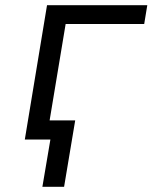

<svg xmlns="http://www.w3.org/2000/svg" viewBox="-20 -540 640 743"><path d="M144 183 175 0H76L162 -520H550L538 -447H234L172 -74H271L228 183Z"/></svg>

Font: Iosevka Custom Oblique
Style: Regular
Weight: 400
Italic angle: -9°
Designer: Belleve Invis
Foundry: Belleve Invis
Version: Version 27.0.1